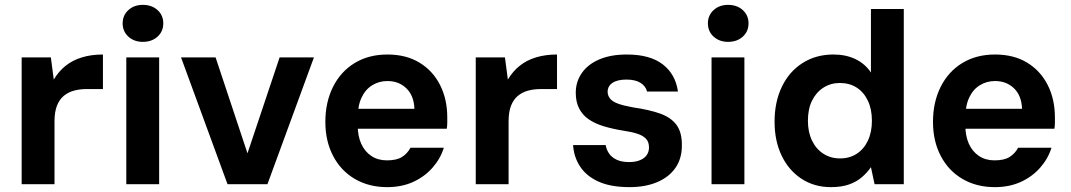

<svg xmlns="http://www.w3.org/2000/svg" viewBox="-20 -757 4403 789"><path d="M69 0V-521H189L201 -430Q221 -464 250 -487Q279 -510 317.5 -521.5Q356 -533 403 -533V-391H335Q308 -391 284 -384.5Q260 -378 242 -363Q224 -348 214 -322.5Q204 -297 204 -258V0Z M499 0V-521H634V0ZM567 -585Q531 -585 507.5 -606.5Q484 -628 484 -661Q484 -694 507.5 -715.5Q531 -737 567 -737Q604 -737 627.5 -715.5Q651 -694 651 -661Q651 -628 627.5 -606.5Q604 -585 567 -585Z M915 0 724 -521H866L997 -127L1129 -521H1270L1079 0Z M1571 12Q1496 12 1438.5 -21.5Q1381 -55 1349 -116Q1317 -177 1317 -256Q1317 -337 1348.5 -400Q1380 -463 1437.5 -498Q1495 -533 1572 -533Q1649 -533 1704 -499.5Q1759 -466 1788.5 -407.5Q1818 -349 1818 -275Q1818 -265 1818 -253Q1818 -241 1816 -228H1413V-310H1683Q1681 -364 1650 -394Q1619 -424 1572 -424Q1538 -424 1510 -407Q1482 -390 1466 -356.5Q1450 -323 1450 -271V-242Q1450 -198 1464.5 -166Q1479 -134 1506 -116Q1533 -98 1570 -98Q1610 -98 1632 -112Q1654 -126 1667 -150H1804Q1790 -105 1757.5 -68Q1725 -31 1678 -9.5Q1631 12 1571 12Z M1935 0V-521H2055L2067 -430Q2087 -464 2116 -487Q2145 -510 2183.5 -521.5Q2222 -533 2269 -533V-391H2201Q2174 -391 2150 -384.5Q2126 -378 2108 -363Q2090 -348 2080 -322.5Q2070 -297 2070 -258V0Z M2567 12Q2490 12 2440 -10.5Q2390 -33 2364 -72.5Q2338 -112 2335 -161H2469Q2472 -142 2483 -126Q2494 -110 2514.5 -100.5Q2535 -91 2565 -91Q2591 -91 2609.5 -98.5Q2628 -106 2637.5 -119.5Q2647 -133 2647 -151Q2647 -174 2634.5 -187Q2622 -200 2599 -207.5Q2576 -215 2542 -220Q2498 -227 2461.5 -238Q2425 -249 2399.5 -266.5Q2374 -284 2360 -311Q2346 -338 2346 -376Q2346 -421 2371 -457Q2396 -493 2443 -513Q2490 -533 2556 -533Q2651 -533 2703.5 -492.5Q2756 -452 2766 -381H2639Q2633 -404 2611.5 -417Q2590 -430 2554 -430Q2517 -430 2497 -416.5Q2477 -403 2477 -380Q2477 -365 2486.5 -352.5Q2496 -340 2518.5 -331.5Q2541 -323 2580 -316Q2649 -306 2693.5 -290Q2738 -274 2760.5 -243Q2783 -212 2782 -158Q2782 -105 2755.5 -67Q2729 -29 2680.5 -8.5Q2632 12 2567 12Z M2904 0V-521H3039V0ZM2972 -585Q2936 -585 2912.5 -606.5Q2889 -628 2889 -661Q2889 -694 2912.5 -715.5Q2936 -737 2972 -737Q3009 -737 3032.5 -715.5Q3056 -694 3056 -661Q3056 -628 3032.5 -606.5Q3009 -585 2972 -585Z M3394 12Q3326 12 3273.5 -22.5Q3221 -57 3192 -117.5Q3163 -178 3163 -257Q3163 -338 3193 -400.5Q3223 -463 3278 -498Q3333 -533 3405 -533Q3456 -533 3495.5 -514Q3535 -495 3559 -459V-720H3694V0H3574L3559 -70Q3544 -48 3522 -29Q3500 -10 3469 1Q3438 12 3394 12ZM3432 -106Q3471 -106 3500.5 -125Q3530 -144 3546.5 -179Q3563 -214 3563 -261Q3563 -308 3546.5 -343Q3530 -378 3500.5 -397Q3471 -416 3431 -416Q3394 -416 3364 -397Q3334 -378 3317 -343.5Q3300 -309 3300 -261Q3300 -214 3317 -179Q3334 -144 3364 -125Q3394 -106 3432 -106Z M4068 12Q3993 12 3935.5 -21.5Q3878 -55 3846 -116Q3814 -177 3814 -256Q3814 -337 3845.5 -400Q3877 -463 3934.5 -498Q3992 -533 4069 -533Q4146 -533 4201 -499.5Q4256 -466 4285.5 -407.5Q4315 -349 4315 -275Q4315 -265 4315 -253Q4315 -241 4313 -228H3910V-310H4180Q4178 -364 4147 -394Q4116 -424 4069 -424Q4035 -424 4007 -407Q3979 -390 3963 -356.5Q3947 -323 3947 -271V-242Q3947 -198 3961.5 -166Q3976 -134 4003 -116Q4030 -98 4067 -98Q4107 -98 4129 -112Q4151 -126 4164 -150H4301Q4287 -105 4254.5 -68Q4222 -31 4175 -9.5Q4128 12 4068 12Z"/></svg>

Font: DM Sans 10pt
Style: Bold
Weight: 700
Version: Version 4.004;gftools[0.9.30]